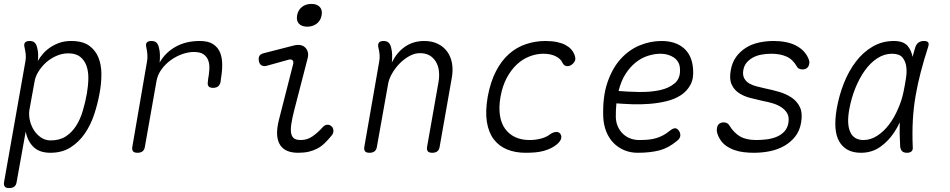

<svg xmlns="http://www.w3.org/2000/svg" viewBox="-26 -769 4846 979"><path d="M167 -458Q177 -476 192.5 -494Q208 -512 229 -526.5Q250 -541 276.5 -550.5Q303 -560 337 -560Q395 -560 428 -536.5Q461 -513 476 -475.5Q491 -438 491 -390.5Q491 -343 482 -295Q472 -239 454 -185Q436 -131 406 -87.5Q376 -44 333 -17Q290 10 231 10Q176 10 145.5 -19Q115 -48 105 -98L59 158Q57 174 47.5 182Q38 190 21 190Q4 190 -2 182Q-8 174 -5 158L104 -459Q107 -478 105 -494Q103 -510 99 -528Q95 -544 101.5 -552Q108 -560 125 -560Q142 -560 150.5 -552Q159 -544 163 -528Q168 -509 168.5 -494Q169 -479 167 -458ZM322 -497Q291 -497 261.5 -484Q232 -471 209 -450.5Q186 -430 170 -404Q154 -378 150 -352L124 -209Q120 -184 126 -156.5Q132 -129 146.5 -106Q161 -83 183 -68Q205 -53 232 -53Q278 -53 309.5 -73.5Q341 -94 362.5 -128Q384 -162 396.5 -205Q409 -248 417 -292Q424 -333 424.5 -369.5Q425 -406 414.5 -434.5Q404 -463 382 -480Q360 -497 322 -497Z M675 10Q658 10 652 2Q646 -6 649 -22L723 -452Q727 -471 725.5 -490.5Q724 -510 720 -528Q716 -544 722.5 -552Q729 -560 746 -560Q763 -560 771.5 -552Q780 -544 784 -528Q789 -509 789.5 -490Q790 -471 788 -450Q816 -500 868.5 -530Q921 -560 993 -560Q1036 -560 1060.5 -544Q1085 -528 1096 -501.5Q1107 -475 1107 -439Q1107 -403 1100 -364L1099 -353Q1096 -337 1086.5 -329Q1077 -321 1060 -321Q1044 -321 1037.5 -329Q1031 -337 1034 -353L1035 -364Q1040 -391 1041.5 -416Q1043 -441 1036 -460.5Q1029 -480 1012 -492Q995 -504 962 -504Q934 -504 903 -493Q872 -482 845 -462.5Q818 -443 798 -416Q778 -389 772 -356L713 -22Q711 -6 701.5 2Q692 10 675 10Z M1332 -433Q1317 -430 1307 -436Q1297 -442 1294 -458Q1291 -475 1297 -484.5Q1303 -494 1320 -498L1472 -537Q1492 -542 1506.5 -539Q1521 -536 1530.5 -526.5Q1540 -517 1543.5 -503.5Q1547 -490 1543 -473L1474 -206Q1463 -163 1459 -134Q1455 -105 1459 -87.5Q1463 -70 1474.5 -62.5Q1486 -55 1508 -55Q1540 -55 1567 -73.5Q1594 -92 1619 -120Q1630 -132 1642 -133Q1654 -134 1663 -126Q1673 -119 1674 -104Q1675 -89 1665 -78Q1647 -56 1629.5 -39Q1612 -22 1592 -11.5Q1572 -1 1548.5 4.5Q1525 10 1494 10Q1462 10 1439 0.5Q1416 -9 1402.5 -29.5Q1389 -50 1387 -81.5Q1385 -113 1396 -157L1469 -443Q1472 -456 1465 -462Q1458 -468 1447 -465ZM1541 -633Q1512 -633 1498 -648.5Q1484 -664 1489 -691Q1494 -718 1513.5 -733.5Q1533 -749 1562 -749Q1590 -749 1604.5 -733.5Q1619 -718 1614 -691Q1609 -664 1589 -648.5Q1569 -633 1541 -633Z M1930 -560Q1946 -560 1955 -552Q1964 -544 1968 -528Q1973 -509 1973.5 -490Q1974 -471 1972 -450Q1998 -503 2040 -531.5Q2082 -560 2137 -560Q2177 -560 2206.5 -545.5Q2236 -531 2254.5 -505.5Q2273 -480 2279 -445Q2285 -410 2277 -368L2216 -22Q2214 -6 2204.5 2Q2195 10 2178 10Q2161 10 2155 2Q2149 -6 2152 -22L2210 -351Q2215 -380 2212 -406.5Q2209 -433 2197 -453.5Q2185 -474 2165 -486Q2145 -498 2115 -498Q2088 -498 2061 -483Q2034 -468 2011.5 -445Q1989 -422 1973 -394Q1957 -366 1953 -341L1896 -22Q1894 -6 1884.5 2Q1875 10 1858 10Q1841 10 1835 2Q1829 -6 1832 -22L1907 -452Q1911 -471 1909.5 -490.5Q1908 -510 1903 -528Q1900 -544 1906.5 -552Q1913 -560 1930 -560Z M2461 -277Q2475 -352 2503 -406Q2531 -460 2569.5 -494Q2608 -528 2656 -544Q2704 -560 2755 -560Q2789 -560 2814.5 -554.5Q2840 -549 2857.5 -539.5Q2875 -530 2886 -518Q2897 -506 2902 -493Q2912 -470 2904.5 -456.5Q2897 -443 2884 -436Q2870 -429 2858.5 -433Q2847 -437 2841 -451Q2833 -469 2807.5 -482Q2782 -495 2744 -495Q2710 -495 2674.5 -481.5Q2639 -468 2609.5 -440.5Q2580 -413 2558 -372Q2536 -331 2526 -275Q2517 -223 2523 -182Q2529 -141 2549 -113Q2569 -85 2600.5 -70Q2632 -55 2674 -55Q2705 -55 2733 -62.5Q2761 -70 2780 -85Q2793 -94 2807 -96Q2821 -98 2830 -88Q2834 -83 2835.5 -77Q2837 -71 2835.5 -64Q2834 -57 2829 -49.5Q2824 -42 2816 -35Q2801 -22 2783.5 -13.5Q2766 -5 2746 0.5Q2726 6 2703 8Q2680 10 2654 10Q2601 10 2559.5 -7Q2518 -24 2491.5 -59Q2465 -94 2456.5 -148Q2448 -202 2461 -277Z M3436 -102Q3445 -88 3442.5 -74.5Q3440 -61 3425 -50Q3382 -14 3335.5 -2Q3289 10 3225 10Q3189 10 3157.5 -3Q3126 -16 3102.5 -40Q3079 -64 3065.5 -97.5Q3052 -131 3050 -171Q3046 -274 3071 -347.5Q3096 -421 3138.5 -468Q3181 -515 3235.5 -537.5Q3290 -560 3347 -560Q3418 -560 3460.5 -523.5Q3503 -487 3508 -417Q3512 -369 3494.5 -336.5Q3477 -304 3445.5 -283.5Q3414 -263 3372.5 -253Q3331 -243 3286.5 -239.5Q3242 -236 3198 -237.5Q3154 -239 3117 -242Q3115 -225 3114.5 -207.5Q3114 -190 3114 -171Q3115 -144 3125 -122.5Q3135 -101 3151 -86Q3167 -71 3188 -63Q3209 -55 3233 -55Q3259 -55 3280 -57Q3301 -59 3319.5 -64.5Q3338 -70 3355 -79Q3372 -88 3389 -102Q3405 -115 3416 -115Q3427 -115 3436 -102ZM3128 -305Q3176 -301 3233 -300Q3290 -299 3337.5 -309Q3385 -319 3415 -345Q3445 -371 3441 -420Q3440 -439 3431.5 -453Q3423 -467 3409.5 -476Q3396 -485 3379 -490Q3362 -495 3342 -495Q3311 -495 3278 -484.5Q3245 -474 3216 -451Q3187 -428 3164 -392.5Q3141 -357 3128 -305Z M3818 10Q3792 10 3766.5 7Q3741 4 3718.5 -4Q3696 -12 3676.5 -25.5Q3657 -39 3644 -61Q3637 -72 3632 -87.5Q3627 -103 3630 -116Q3632 -131 3641.5 -138Q3651 -145 3664 -145Q3673 -145 3680.5 -141.5Q3688 -138 3694 -128Q3715 -93 3746.5 -74Q3778 -55 3830 -55Q3853 -55 3880 -58Q3907 -61 3930.5 -70Q3954 -79 3971.5 -96.5Q3989 -114 3994 -142Q3999 -173 3987.5 -192Q3976 -211 3956 -223.5Q3936 -236 3911.5 -243Q3887 -250 3865 -254Q3833 -261 3800 -269.5Q3767 -278 3742 -294.5Q3717 -311 3704.5 -338.5Q3692 -366 3700 -410Q3707 -451 3727.5 -479Q3748 -507 3777.5 -525.5Q3807 -544 3843.5 -552Q3880 -560 3919 -560Q3986 -560 4031 -537.5Q4076 -515 4095 -473Q4099 -464 4100.5 -456.5Q4102 -449 4100 -443Q4098 -430 4089 -422.5Q4080 -415 4066 -415Q4058 -415 4050 -418Q4042 -421 4037 -430Q4017 -466 3984.5 -480.5Q3952 -495 3907 -495Q3881 -495 3856.5 -490.5Q3832 -486 3813 -475.5Q3794 -465 3781 -449.5Q3768 -434 3764 -411Q3760 -385 3769.5 -368.5Q3779 -352 3796 -342.5Q3813 -333 3834.5 -328Q3856 -323 3876 -318Q3911 -311 3947 -300.5Q3983 -290 4011 -271Q4039 -252 4053 -222Q4067 -192 4059 -145Q4052 -102 4028.5 -72.5Q4005 -43 3972 -24.5Q3939 -6 3899.5 2Q3860 10 3818 10Z M4364 10Q4324 10 4296.5 -5Q4269 -20 4253 -48Q4237 -76 4234 -117.5Q4231 -159 4240 -212Q4252 -282 4277 -345Q4302 -408 4339 -456Q4376 -504 4424.5 -532Q4473 -560 4532 -560Q4579 -560 4601 -536Q4621 -513 4627 -479Q4634 -503 4641 -528Q4647 -545 4658 -552.5Q4669 -560 4685 -560Q4702 -560 4707 -552.5Q4712 -545 4706 -528Q4685 -463 4669 -402Q4653 -341 4642.5 -280Q4632 -219 4628.5 -155.5Q4625 -92 4628 -21Q4630 -6 4622.5 2Q4615 10 4598.5 10Q4582 10 4574 2Q4566 -6 4564 -21Q4560 -86 4562 -145Q4550 -119 4534 -95Q4504 -49 4461.5 -19.5Q4419 10 4364 10ZM4377 -55Q4413 -55 4446.5 -76.5Q4480 -98 4507 -133.5Q4534 -169 4553 -214Q4571 -254 4580 -296Q4583 -313 4587 -331L4593 -367Q4599 -401 4595 -429.5Q4591 -458 4575 -476.5Q4559 -495 4522 -495Q4483 -495 4447.5 -472Q4412 -449 4383.5 -409Q4355 -369 4334.5 -317.5Q4314 -266 4304 -209Q4291 -136 4309.5 -95.5Q4328 -55 4377 -55Z"/></svg>

Font: Maple Mono NL ExtraLight
Style: Italic
Weight: 275
Italic angle: -10°
Monospace: yes
Designer: subframe7536
Version: Version 7.000